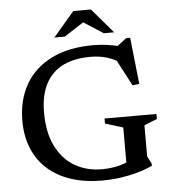

<svg xmlns="http://www.w3.org/2000/svg" viewBox="-59 -924 877 988"><g transform="rotate(-5 380.0 -430.0)"><path d="M670 -92.5 690 -53V-42.5Q654.5 -26 612.2 -14Q570 -2 523.5 4.5Q477 11 428.5 11Q340.5 11 269.8 -12Q199 -35 149 -79.2Q99 -123.5 72.5 -187.2Q46 -251 46 -332Q46.5 -440 93.2 -520Q140 -600 228.5 -643.5Q317 -687 442 -687Q480 -687 514.2 -682.2Q548.5 -677.5 589.5 -667L553.5 -661L615.5 -708.5H636L662 -468L627 -463.5L541 -627L590.5 -576.5Q550.5 -603.5 511.2 -616Q472 -628.5 422.5 -628.5Q357.5 -628.5 308.5 -611.2Q259.5 -594 226.8 -560.2Q194 -526.5 177.5 -477.8Q161 -429 161 -366Q160.5 -262 195.5 -190.8Q230.5 -119.5 292.2 -83.2Q354 -47 434 -47Q466.5 -47 498 -52.5Q529.5 -58 556.5 -69Q583.5 -80 601 -95.5L560.5 -25.5V-251.5L468.5 -280V-306H736.5V-280L670 -253.5ZM393 -814.5H411L301 -743.5H247.5L356.5 -871H447.5L556.5 -743.5H503Z"/></g></svg>

Font: Newsreader 16pt Medium
Style: Regular
Weight: 500
Designer: Hugues Gentile
Foundry: Production Type
Version: Version 1.003